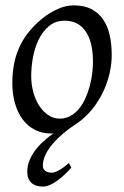

<svg xmlns="http://www.w3.org/2000/svg" viewBox="-20 -477 462 715"><path d="M326.2 -246.1Q326.2 -320.8 298.8 -360.4Q271.5 -399.9 221.2 -399.9Q186 -399.9 162.1 -379.6Q138.2 -359.4 123.5 -328.6Q108.9 -297.9 102.5 -262Q96.2 -226.1 96.2 -194.8Q96.2 -162.1 104.2 -133.1Q112.3 -104 126.7 -82.3Q141.1 -60.5 160.4 -47.9Q179.7 -35.2 202.1 -35.2Q224.6 -35.2 242.4 -45.2Q260.3 -55.2 274.2 -72Q288.1 -88.9 297.9 -110.6Q307.6 -132.3 314 -155.8Q320.3 -179.2 323.2 -202.6Q326.2 -226.1 326.2 -246.1ZM245.6 147Q234.4 160.2 220.9 172.9Q207.5 185.5 193.6 195.6Q179.7 205.6 165.8 211.7Q151.9 217.8 139.6 217.8Q128.4 217.8 117.9 215.1Q107.4 212.4 99.4 206.1Q91.3 199.7 86.4 189Q81.5 178.2 81.5 162.1Q81.5 140.6 89.6 120.8Q97.7 101.1 111.1 83Q124.5 64.9 142.1 49.1Q159.7 33.2 179.2 19Q176.8 19.5 174.1 19.8Q171.4 20 168.9 20Q134.8 20 108.2 5.6Q81.5 -8.8 63.2 -33.9Q44.9 -59.1 35.4 -93.5Q25.9 -127.9 25.9 -168Q25.9 -203.1 31.7 -235.6Q37.6 -268.1 50.8 -298.3Q64 -328.6 85.9 -356.4Q107.9 -384.3 140.1 -410.2Q165 -429.7 194.8 -443.4Q224.6 -457 254.9 -457Q293 -457 319.8 -443.4Q346.7 -429.7 363.5 -405.3Q380.4 -380.9 388.2 -347.2Q396 -313.5 396 -272.9Q396 -240.2 388.7 -206.8Q381.3 -173.3 367.2 -141.8Q353 -110.4 332.3 -81.8Q311.5 -53.2 284.2 -30.8Q276.9 -24.9 269.5 -19.5Q262.2 -14.2 254.4 -9.3Q234.4 3.9 213.9 21.2Q193.4 38.6 176.8 57.9Q160.2 77.1 149.9 98.1Q139.6 119.1 139.6 140.1Q139.6 152.8 148.9 159.4Q158.2 166 172.4 166Q183.1 166 199.5 157.2Q215.8 148.4 236.3 129.9Z"/></svg>

Font: Gentium Plus Am
Style: Italic
Weight: 400
Italic angle: -8°
Designer: J. Victor Gaultney, Annie Olsen, Iska Routamaa, Becca Hirsbrunner
Foundry: SIL International
Version: Version 5.000